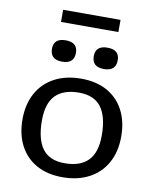

<svg xmlns="http://www.w3.org/2000/svg" viewBox="-94 -937 823 1018"><g transform="rotate(10 317.0 -427.5)"><path d="M312 10Q230.5 10 172 -22.8Q113.5 -55.5 82.2 -115.5Q51 -175.5 51 -256Q51 -337 83.8 -396.8Q116.5 -456.5 177.2 -489.2Q238 -522 321.5 -522Q403 -522 461.5 -489.2Q520 -456.5 551.2 -396.8Q582.5 -337 582.5 -256Q582.5 -175 549.8 -115.2Q517 -55.5 456.2 -22.8Q395.5 10 312 10ZM311 -65Q394.5 -65 437.2 -108.5Q480 -152 480 -244Q480 -345 442 -396Q404 -447 322.5 -447Q239.5 -447 196.5 -403.8Q153.5 -360.5 153.5 -268Q153.5 -167 191.5 -116Q229.5 -65 311 -65ZM204.5 -593Q140 -593 140 -651.5Q140 -708 204.5 -708Q269 -708 269 -651.5Q269 -593 204.5 -593ZM429.5 -593Q365 -593 365 -651.5Q365 -708 429.5 -708Q494 -708 494 -651.5Q494 -593 429.5 -593ZM162.5 -799.5V-865H471.5V-799.5Z"/></g></svg>

Font: Newsreader Caption
Style: Regular
Weight: 400
Designer: Hugues Gentile
Foundry: Production Type
Version: Version 1.001